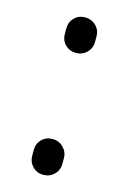

<svg xmlns="http://www.w3.org/2000/svg" viewBox="-88 -566 409 612"><g transform="rotate(15 116.5 -260.0)"><path d="M67.4 -49.8V-68.4Q67.4 -89.8 81.5 -104Q95.7 -118.2 116.7 -118.2Q137.7 -118.2 152.3 -103.5Q167 -88.9 167 -68.4V-49.8Q167 -28.3 152.3 -14.2Q137.7 0 116.7 0Q95.7 0 81.5 -14.6Q67.4 -29.3 67.4 -49.8ZM67.4 -452.1V-469.7Q67.4 -491.2 81.5 -505.4Q95.7 -519.5 116.7 -519.5Q137.7 -519.5 152.3 -505.4Q167 -491.2 167 -469.7V-452.1Q167 -430.7 152.3 -416.5Q137.7 -402.3 116.7 -402.3Q95.7 -402.3 81.5 -416.5Q67.4 -430.7 67.4 -452.1Z"/></g></svg>

Font: Rounded Mgen+ 2p medium
Style: Regular
Weight: 500
Designer: [Source Han Sans]
Ryoko NISHIZUKA  (kana & ideographs); Paul D. Hunt (Latin, Greek & Cyrillic); Wenlong ZHANG  (bopomofo
Version: Version 1.059.20150602